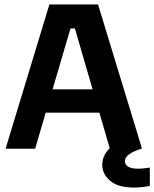

<svg xmlns="http://www.w3.org/2000/svg" viewBox="-20 -670 695 865"><path d="M138.3 0H6.7V-5L202.5 -650H421.7L618.3 -5V0H475L317.5 -541.7H297.5ZM445.8 -162.5H169.2L198.3 -267.5H416.7ZM583.3 175Q512.5 175 476.7 145Q440.8 115 440.8 72.5Q440.8 39.2 460.8 12.9Q480.8 -13.3 513.3 -29.2L618.3 -5V0Q585 9.2 563.8 23.8Q542.5 38.3 542.5 55.8Q542.5 70.8 556.7 80.4Q570.8 90 601.7 90Q615 90 629.6 88.3Q644.2 86.7 655 85V167.5Q639.2 170.8 620.8 172.9Q602.5 175 583.3 175Z"/></svg>

Font: Familjen Grotesk Variable
Style: Regular
Weight: 400
Designer: Anders Wikstroem, Jonas Baeckman, Matilda Gysing, Kristian Moeller
Foundry: Familjen STHLM AB
Version: Version 2.000